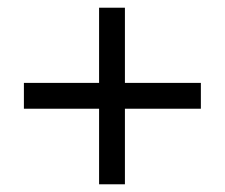

<svg xmlns="http://www.w3.org/2000/svg" viewBox="-20 -605 583 498"><path d="M42 -323V-390H237V-585H304V-390H501V-323H304V-127H237V-323Z"/></svg>

Font: Volkhov
Style: Regular
Weight: 400
Designer: Cyreal (www.cyreal.org)
Foundry: Cyreal (www.cyreal.org)
Version: Version 1.010